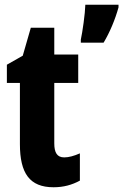

<svg xmlns="http://www.w3.org/2000/svg" viewBox="-20 -780 520 810"><path d="M480 -749V-760H340C339 -722 328 -645 321 -613V-600H417C443 -643 466 -698 480 -749ZM251 -116C221 -116 209 -136 209 -175V-430H310V-550H209V-663H110L76 -545L9 -507V-430H64V-172C64 -49 105 10 206 10C248 10 284 0 317 -18V-133C292 -122 270 -116 251 -116Z"/></svg>

Font: Noto Sans Khmer UI ExtraCondensed ExtraBold
Style: Regular
Weight: 800
Width: 2
Designer: Danh Hong and the Monotype Design Team
Foundry: Monotype Imaging Inc.
Version: Version 2.002